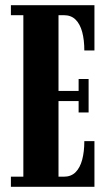

<svg xmlns="http://www.w3.org/2000/svg" viewBox="-20 -720 423 740"><path d="M22 0V-39H70V-661.5H22V-700H344V-525.5H305Q305 -566 296.8 -596.8Q288.5 -627.5 271.2 -644.5Q254 -661.5 226 -661.5H205.5V-369.5H283V-415.5H321.5V-286.5H283V-330.5H205.5V-39H226Q254 -39 271.2 -56.2Q288.5 -73.5 296.8 -104.5Q305 -135.5 305 -176H344V0Z"/></svg>

Font: Imbue Thin 10pt ExtraBold
Style: Regular
Weight: 800
Version: Version 1.102